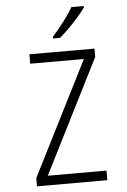

<svg xmlns="http://www.w3.org/2000/svg" viewBox="-62 -992 687 1037"><g transform="rotate(-5 281.5 -474.0)"><path d="M96 0V-45L408 -663H117V-714H470V-669L159 -52H477V0ZM252 -797Q281 -830 313.5 -872Q346 -914 365 -948H432V-940Q417 -918 392.5 -890.5Q368 -863 341 -835.5Q314 -808 290 -788H252Z"/></g></svg>

Font: Noto Sans Mono SemiCondensed Light
Style: Regular
Weight: 300
Width: 4
Designer: Monotype Design Team
Foundry: Monotype Imaging Inc.
Version: Version 2.014; ttfautohint (v1.8.4.7-5d5b)